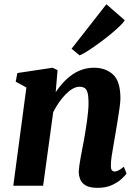

<svg xmlns="http://www.w3.org/2000/svg" viewBox="-20 -894 662 924"><path d="M248 -450.5Q265 -476 285 -497.5Q305 -519 328 -535Q351 -551 377.2 -559.5Q403.5 -568 432.5 -568Q488.5 -568 524 -535.5Q559.5 -503 559.5 -420.5Q559.5 -404.5 555.2 -373.5Q551 -342.5 545.2 -308.2Q539.5 -274 535 -247Q531 -222 526 -194.5Q521 -167 517.2 -141.5Q513.5 -116 513.5 -97.5Q513.5 -79.5 519 -74Q524.5 -68.5 531 -68.5Q539.5 -68.5 549.5 -73.5Q559.5 -78.5 576 -91.5L589 -58.5Q584.5 -51.5 567 -34.8Q549.5 -18 520.2 -4Q491 10 450 10Q411.5 10 392 -1.8Q372.5 -13.5 365.8 -31.5Q359 -49.5 359 -68.5Q359.5 -80.5 361.8 -97.2Q364 -114 367.8 -134Q371.5 -154 375.5 -175.5Q379.5 -197 383.5 -217Q387 -237 391 -261Q395 -285 398.5 -310Q402 -335 404.2 -359.5Q406.5 -384 406 -405.5Q405.5 -434 401 -449.2Q396.5 -464.5 387 -470.5Q377.5 -476.5 362 -476.5Q346.5 -476.5 329.5 -466.8Q312.5 -457 296 -440.2Q279.5 -423.5 264 -401.2Q248.5 -379 236 -354L187.5 0H44L107 -473L55.5 -501L63.5 -542.5L233 -568L257 -556.5ZM324.5 -659.5 492 -873.5 580.5 -796.5Q575 -786.5 556.8 -768.8Q538.5 -751 512.8 -729.8Q487 -708.5 459 -688Q431 -667.5 405.8 -651Q380.5 -634.5 363 -627.5Z"/></svg>

Font: Merriweather ExtraBold
Style: Italic
Weight: 800
Italic angle: -7.8°
Version: Version 2.101